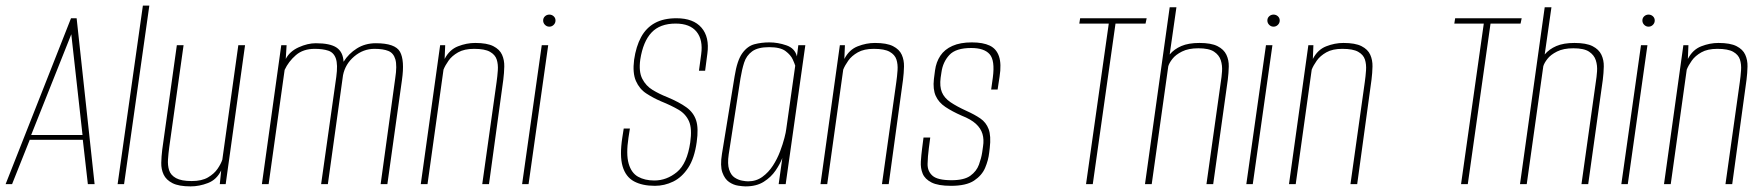

<svg xmlns="http://www.w3.org/2000/svg" viewBox="-38 -656 6280 684"><path d="M-18 0 215 -591H235L299 0H275L257 -158H68L5 0ZM73 -175H256L216 -534Z M381 0 471 -636H494L404 0Z M641 8Q599 8 576.5 -3.5Q554 -15 545 -34Q536 -53 536.5 -76Q537 -99 540 -123L592 -495H616L565 -132Q562 -110 560.5 -88.5Q559 -67 564.5 -49.5Q570 -32 589 -21.5Q608 -11 645 -11Q681 -11 703 -24Q725 -37 737 -54.5Q749 -72 754 -87L811 -495H835L766 0H745L750 -49Q734 -16 703 -4Q672 8 641 8Z M895 0 964 -495H983L980 -446Q994 -473 1026 -487.5Q1058 -502 1087 -502Q1138 -502 1161 -486.5Q1184 -471 1186 -436Q1204 -465 1233.5 -483.5Q1263 -502 1301 -502Q1370 -502 1387 -471.5Q1404 -441 1394 -371L1342 0H1318L1370 -377Q1377 -422 1370.5 -444.5Q1364 -467 1345.5 -474.5Q1327 -482 1296 -482Q1256 -482 1224 -455Q1192 -428 1184 -388L1130 0H1106L1160 -382Q1166 -426 1158.5 -447.5Q1151 -469 1131.5 -475.5Q1112 -482 1083 -482Q1042 -482 1016 -459.5Q990 -437 976 -407L919 0Z M1461 0 1530 -495H1548L1546 -446Q1563 -479 1593.5 -491Q1624 -503 1655 -503Q1697 -503 1719.5 -491.5Q1742 -480 1750.5 -461Q1759 -442 1758.5 -419Q1758 -396 1755 -372L1704 0H1680L1731 -363Q1734 -384 1735.5 -405.5Q1737 -427 1731.5 -444Q1726 -461 1707.5 -471.5Q1689 -482 1651 -482Q1616 -482 1594 -469.5Q1572 -457 1560 -440Q1548 -423 1542 -408L1485 0Z M1822 0 1892 -495H1915L1845 0ZM1919 -561Q1910 -561 1903.5 -567.5Q1897 -574 1897 -583Q1897 -592 1903.5 -598Q1910 -604 1919 -604Q1928 -604 1934.5 -598Q1941 -592 1941 -583Q1941 -574 1934.5 -567.5Q1928 -561 1919 -561Z M2295 6Q2250 6 2220.5 -10Q2191 -26 2180 -63.5Q2169 -101 2179 -166L2184 -198H2206L2201 -166Q2192 -107 2201.5 -73.5Q2211 -40 2235 -26.5Q2259 -13 2293 -13Q2337 -13 2373.5 -43Q2410 -73 2421 -149Q2428 -198 2416.5 -224Q2405 -250 2379.5 -265Q2354 -280 2317 -295Q2289 -307 2264.5 -323Q2240 -339 2227.5 -367.5Q2215 -396 2221 -443Q2228 -491 2246 -524Q2264 -557 2295 -574Q2326 -591 2372 -591Q2432 -591 2461 -557.5Q2490 -524 2482 -465L2474 -404Q2469 -404 2463 -404Q2457 -404 2452 -404L2460 -463Q2467 -514 2443.5 -543Q2420 -572 2369 -572Q2313 -572 2283 -540Q2253 -508 2243 -444Q2237 -401 2250 -375.5Q2263 -350 2287 -335.5Q2311 -321 2339 -310Q2382 -292 2407.5 -273.5Q2433 -255 2442 -227Q2451 -199 2444 -150Q2436 -92 2413.5 -58Q2391 -24 2360 -9Q2329 6 2295 6Z M2618 8Q2609 8 2592 5.5Q2575 3 2559.5 -7.5Q2544 -18 2535.5 -41.5Q2527 -65 2534 -108L2579 -384Q2588 -441 2606.5 -466.5Q2625 -492 2650 -498.5Q2675 -505 2703 -505Q2733 -505 2763.5 -494.5Q2794 -484 2801 -455L2806 -495H2831L2761 0H2736L2749 -93Q2741 -72 2725 -48.5Q2709 -25 2683 -8.5Q2657 8 2618 8ZM2627 -10Q2656 -10 2678 -26Q2700 -42 2715.5 -66Q2731 -90 2741 -116.5Q2751 -143 2756.5 -164.5Q2762 -186 2763 -196L2795 -422Q2793 -429 2786 -444.5Q2779 -460 2760.5 -474Q2742 -488 2702 -488Q2662 -488 2641.5 -473Q2621 -458 2613 -433Q2605 -408 2600 -377L2558 -106Q2553 -72 2559.5 -52Q2566 -32 2579 -23.5Q2592 -15 2605.5 -12.5Q2619 -10 2627 -10Z M2885 0 2954 -495H2972L2970 -446Q2987 -479 3017.5 -491Q3048 -503 3079 -503Q3121 -503 3143.5 -491.5Q3166 -480 3174.5 -461Q3183 -442 3182.5 -419Q3182 -396 3179 -372L3128 0H3104L3155 -363Q3158 -384 3159.5 -405.5Q3161 -427 3155.5 -444Q3150 -461 3131.5 -471.5Q3113 -482 3075 -482Q3040 -482 3018 -469.5Q2996 -457 2984 -440Q2972 -423 2966 -408L2909 0Z M3350 6Q3304 6 3280.5 -6Q3257 -18 3249 -37.5Q3241 -57 3242.5 -80.5Q3244 -104 3247 -127L3252 -166H3276L3271 -128Q3267 -98 3266.5 -72Q3266 -46 3284 -30Q3302 -14 3352 -14Q3397 -14 3419 -30Q3441 -46 3449.5 -69.5Q3458 -93 3461 -113L3464 -134Q3468 -159 3462 -179Q3456 -199 3438.5 -215Q3421 -231 3388 -244Q3354 -259 3330 -275Q3306 -291 3295.5 -314.5Q3285 -338 3289 -374L3293 -405Q3297 -435 3312 -457.5Q3327 -480 3355 -492.5Q3383 -505 3424 -505Q3464 -505 3488 -493.5Q3512 -482 3521 -455Q3530 -428 3523 -383L3516 -337H3493L3499 -380Q3507 -441 3487.5 -463Q3468 -485 3422 -485Q3367 -485 3344 -460Q3321 -435 3316 -399L3313 -379Q3309 -348 3317.5 -327.5Q3326 -307 3348 -292Q3370 -277 3405 -261Q3434 -248 3454.5 -234Q3475 -220 3484 -196Q3493 -172 3488 -129L3486 -112Q3483 -85 3471.5 -58Q3460 -31 3432 -12.5Q3404 6 3350 6Z M3831 0 3912 -572H3807L3810 -591H4047L4043 -572H3936L3855 0Z M4041 0 4129 -630H4153L4129 -462Q4145 -481 4170.5 -492Q4196 -503 4235 -503Q4277 -503 4299.5 -491.5Q4322 -480 4331 -461Q4340 -442 4339.5 -419Q4339 -396 4336 -372L4284 0H4260L4311 -363Q4314 -381 4315.5 -402Q4317 -423 4311 -441.5Q4305 -460 4287 -472Q4269 -484 4231 -484Q4196 -484 4173 -472.5Q4150 -461 4138.5 -446Q4127 -431 4124 -420L4065 0Z M4402 0 4472 -495H4495L4425 0ZM4499 -561Q4490 -561 4483.5 -567.5Q4477 -574 4477 -583Q4477 -592 4483.5 -598Q4490 -604 4499 -604Q4508 -604 4514.5 -598Q4521 -592 4521 -583Q4521 -574 4514.5 -567.5Q4508 -561 4499 -561Z M4554 0 4623 -495H4641L4639 -446Q4656 -479 4686.5 -491Q4717 -503 4748 -503Q4790 -503 4812.5 -491.5Q4835 -480 4843.5 -461Q4852 -442 4851.5 -419Q4851 -396 4848 -372L4797 0H4773L4824 -363Q4827 -384 4828.5 -405.5Q4830 -427 4824.5 -444Q4819 -461 4800.5 -471.5Q4782 -482 4744 -482Q4709 -482 4687 -469.5Q4665 -457 4653 -440Q4641 -423 4635 -408L4578 0Z M5167 0 5248 -572H5143L5146 -591H5383L5379 -572H5272L5191 0Z M5377 0 5465 -630H5489L5465 -462Q5481 -481 5506.5 -492Q5532 -503 5571 -503Q5613 -503 5635.5 -491.5Q5658 -480 5667 -461Q5676 -442 5675.5 -419Q5675 -396 5672 -372L5620 0H5596L5647 -363Q5650 -381 5651.5 -402Q5653 -423 5647 -441.5Q5641 -460 5623 -472Q5605 -484 5567 -484Q5532 -484 5509 -472.5Q5486 -461 5474.5 -446Q5463 -431 5460 -420L5401 0Z M5738 0 5808 -495H5831L5761 0ZM5835 -561Q5826 -561 5819.5 -567.5Q5813 -574 5813 -583Q5813 -592 5819.5 -598Q5826 -604 5835 -604Q5844 -604 5850.5 -598Q5857 -592 5857 -583Q5857 -574 5850.5 -567.5Q5844 -561 5835 -561Z M5890 0 5959 -495H5977L5975 -446Q5992 -479 6022.5 -491Q6053 -503 6084 -503Q6126 -503 6148.5 -491.5Q6171 -480 6179.5 -461Q6188 -442 6187.5 -419Q6187 -396 6184 -372L6133 0H6109L6160 -363Q6163 -384 6164.5 -405.5Q6166 -427 6160.5 -444Q6155 -461 6136.5 -471.5Q6118 -482 6080 -482Q6045 -482 6023 -469.5Q6001 -457 5989 -440Q5977 -423 5971 -408L5914 0Z"/></svg>

Font: Alumni Sans Thin Thin
Style: Italic
Weight: 250
Italic angle: -8°
Version: Version 1.016